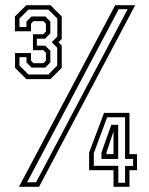

<svg xmlns="http://www.w3.org/2000/svg" viewBox="-20 -720 573 740"><path d="M81.5 -415 38 -458.5V-515.5H99.5V-486.5L109 -476.5H147L157 -486.5V-517L147 -526.5H107V-588H147L157 -599V-628.5L147 -638.5H109L99.5 -628.5V-599.5H37.5V-656.5L81.5 -700H174.5L218 -656.5V-570L205.5 -557.5L218 -544.5V-458.5L174.5 -415ZM89.5 -433H166.5L200.5 -467.5V-536L179.5 -557.5L201 -579V-648.5L166.5 -683H89.5L55 -648.5V-616H82V-637L101.5 -656.5H154.5L174 -637V-591.5L154 -571H122V-544H154L174 -524.5V-479.5L154.5 -459.5H101.5L82 -479.5V-499.5H55V-467.5ZM53 0 424 -700H501L130.5 0ZM84.5 -17.5H119L472 -684.5H437.5ZM417.5 0V-64H323.5V-132L381 -285H479V-126H508V-64H479V0ZM390.5 -126H417.5V-218H419L390.5 -132.5ZM436 -15.5H462V-80.5H493V-107.5H462V-268H393L341.5 -129.5V-81H436ZM371 -107.5V-132L409 -239H435.5V-107.5Z"/></svg>

Font: Tourney
Style: Regular
Weight: 400
Designer: Tyler Finck
Foundry: Etcetera Type Co
Version: Version 1.015